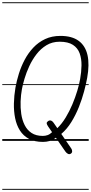

<svg xmlns="http://www.w3.org/2000/svg" viewBox="-25 -1246 804 1698"><path d="M599.5 114Q588 120.5 575.5 114.2Q563 108 552 92.5L469 -28Q443 -7.5 414.8 0.8Q386.5 9 355 9Q281 9 231 -18Q181 -45 151.2 -92Q121.5 -139 109 -200.2Q96.5 -261.5 98 -330.8Q99.5 -400 111.5 -470.5Q122 -530.5 142 -594.5Q162 -658.5 193.5 -718Q225 -777.5 269.8 -825Q314.5 -872.5 374 -900.5Q433.5 -928.5 509.5 -928.5Q611 -928.5 670.5 -885Q730 -841.5 748.8 -758.8Q767.5 -676 746 -557.5Q736.5 -504.5 718.5 -437Q700.5 -369.5 672.5 -299.2Q644.5 -229 606 -166.8Q567.5 -104.5 517 -61.5L605.5 67.5Q613.5 79 613 93Q612.5 107 599.5 114ZM354 -44Q375.5 -44 396 -51.2Q416.5 -58.5 435.5 -77L400 -128.5Q389 -145 388 -154.8Q387 -164.5 397.5 -172.5Q410.5 -184 424.8 -179.8Q439 -175.5 448.5 -161L482 -112.5Q522 -151 555.8 -206.5Q589.5 -262 615.2 -323.5Q641 -385 658.5 -443.2Q676 -501.5 683.5 -546Q695 -609 695.8 -668Q696.5 -727 679.5 -774.2Q662.5 -821.5 620 -849.2Q577.5 -877 502.5 -877Q437 -877 386.2 -846.2Q335.5 -815.5 297.8 -766.5Q260 -717.5 233.8 -660.5Q207.5 -603.5 191.8 -550Q176 -496.5 169 -458.5Q159.5 -406.5 157.2 -349.5Q155 -292.5 163 -238.2Q171 -184 193 -140Q215 -96 254.2 -70Q293.5 -44 354 -44ZM599.5 114Q588 120.5 575.5 114.2Q563 108 552 92.5L469 -28Q443 -7.5 414.8 0.8Q386.5 9 355 9Q281 9 231 -18Q181 -45 151.2 -92Q121.5 -139 109 -200.2Q96.5 -261.5 98 -330.8Q99.5 -400 111.5 -470.5Q122 -530.5 142 -594.5Q162 -658.5 193.5 -718Q225 -777.5 269.8 -825Q314.5 -872.5 374 -900.5Q433.5 -928.5 509.5 -928.5Q611 -928.5 670.5 -885Q730 -841.5 748.8 -758.8Q767.5 -676 746 -557.5Q736.5 -504.5 718.5 -437Q700.5 -369.5 672.5 -299.2Q644.5 -229 606 -166.8Q567.5 -104.5 517 -61.5L605.5 67.5Q613.5 79 613 93Q612.5 107 599.5 114ZM354 -44Q375.5 -44 396 -51.2Q416.5 -58.5 435.5 -77L400 -128.5Q389 -145 388 -154.8Q387 -164.5 397.5 -172.5Q410.5 -184 424.8 -179.8Q439 -175.5 448.5 -161L482 -112.5Q522 -151 555.8 -206.5Q589.5 -262 615.2 -323.5Q641 -385 658.5 -443.2Q676 -501.5 683.5 -546Q695 -609 695.8 -668Q696.5 -727 679.5 -774.2Q662.5 -821.5 620 -849.2Q577.5 -877 502.5 -877Q437 -877 386.2 -846.2Q335.5 -815.5 297.8 -766.5Q260 -717.5 233.8 -660.5Q207.5 -603.5 191.8 -550Q176 -496.5 169 -458.5Q159.5 -406.5 157.2 -349.5Q155 -292.5 163 -238.2Q171 -184 193 -140Q215 -96 254.2 -70Q293.5 -44 354 -44ZM-5 424.5H759.5V432.5H-5ZM-5 -16H759.5V0H-5ZM-5 -501.5H759.5V-493.5H-5ZM-5 -1226H759.5V-1218H-5Z"/></svg>

Font: Edu AU VIC WA NT Guides
Style: Regular
Weight: 400
Designer: Tina and Corey Anderson, Eben Sorkin, Mirko Velimirovic
Foundry: Google for Education
Version: Version 1.001